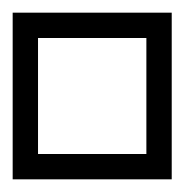

<svg xmlns="http://www.w3.org/2000/svg" viewBox="-40 -401 291 303"><path d="M231 -367Q231 -346.5 231 -315.5Q231 -284.5 231 -250.2Q231 -216 231 -186Q231 -156 231 -137Q231 -118 231 -118Q231 -118 231 -118Q231 -118 231 -118Q231 -118 231 -118Q231 -118 231 -118Q231 -118 218.8 -118Q206.5 -118 188 -118Q169.5 -118 151 -118Q132.5 -118 119.2 -118Q106 -118 105 -118Q105 -118 105 -118Q105 -118 105 -118Q105 -118 105 -118Q103 -125.5 103 -138Q103 -150.5 105 -158Q105 -158 118 -158Q131 -158 148 -158Q165 -158 178 -158Q191 -158 191 -158Q191 -158 191 -158Q191 -158 191 -158V-367ZM-20 -367H20V-158Q20 -158 20 -158Q20 -158 20 -158Q20 -158 33 -158Q46 -158 63 -158Q80 -158 93 -158Q106 -158 106 -158Q108.5 -150.5 108.5 -138Q108.5 -125.5 106 -118Q106 -118 106 -118Q106 -118 106 -118Q106 -118 106 -118Q105 -118 91.8 -118Q78.5 -118 60 -118Q41.5 -118 23 -118Q4.5 -118 -7.8 -118Q-20 -118 -20 -118Q-20 -118 -20 -118Q-20 -118 -20 -118Q-20 -118 -20 -118Q-20 -118 -20 -118Q-20 -118 -20 -137Q-20 -156 -20 -186Q-20 -216 -20 -250.2Q-20 -284.5 -20 -315.5Q-20 -346.5 -20 -367ZM231 -132H191V-341Q191 -341 191 -341Q191 -341 191 -341Q191 -341 178 -341Q165 -341 148 -341Q131 -341 118 -341Q105 -341 105 -341Q103 -348.5 103 -361Q103 -373.5 105 -381Q105 -381 105 -381Q105 -381 105 -381Q105 -381 105 -381Q106 -381 119.2 -381Q132.5 -381 151 -381Q169.5 -381 188 -381Q206.5 -381 218.8 -381Q231 -381 231 -381Q231 -381 231 -381Q231 -381 231 -381Q231 -381 231 -381Q231 -381 231 -381Q231 -381 231 -362Q231 -343 231 -313Q231 -283 231 -248.8Q231 -214.5 231 -183.5Q231 -152.5 231 -132ZM-20 -132Q-20 -152.5 -20 -183.5Q-20 -214.5 -20 -248.8Q-20 -283 -20 -313Q-20 -343 -20 -362Q-20 -381 -20 -381Q-20 -381 -20 -381Q-20 -381 -20 -381Q-20 -381 -20 -381Q-20 -381 -20 -381Q-20 -381 -7.8 -381Q4.5 -381 23 -381Q41.5 -381 60 -381Q78.5 -381 91.8 -381Q105 -381 106 -381Q106 -381 106 -381Q106 -381 106 -381Q106 -381 106 -381Q108.5 -373.5 108.5 -361Q108.5 -348.5 106 -341Q106 -341 93 -341Q80 -341 63 -341Q46 -341 33 -341Q20 -341 20 -341Q20 -341 20 -341Q20 -341 20 -341V-132ZM-20 -321H20Q20 -321 20 -309Q20 -297 20 -261Q20 -261 20 -261Q20 -261 20 -261Q20 -261 20 -261Q20 -261 20 -261Q20 -227.5 20 -216.2Q20 -205 20 -202.8Q20 -200.5 20 -194H-20ZM231 -321V-194H191Q191 -200.5 191 -202.8Q191 -205 191 -216.2Q191 -227.5 191 -261Q191 -261 191 -261Q191 -261 191 -261Q191 -261 191 -261Q191 -261 191 -261Q191 -297 191 -309Q191 -321 191 -321Z"/></svg>

Font: Honk
Style: Regular
Weight: 400
Designer: Noopur Datye & Yesha Goshar
Foundry: Ek Type
Version: Version 1.000